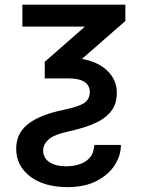

<svg xmlns="http://www.w3.org/2000/svg" viewBox="-20 -565 592 802"><path d="M73.5 -545.5H503.6V-477.3L322.4 -318.9Q390.6 -306.8 429.3 -268.6Q468 -230.5 468 -177.2Q468 -129.6 442.8 -98.7Q417.6 -67.8 373.2 -48.8Q328.8 -29.8 270.6 -17Q204.2 -2.8 182.2 18.1Q160.2 39.1 160.2 63.2Q160.2 94.8 186.4 112.2Q212.7 129.6 256.7 129.6Q285.2 129.6 311.3 121.4Q337.4 113.3 354.8 93.9Q372.2 74.6 373.9 40.5H485.1Q485.1 84.2 459.3 124.5Q433.6 164.8 383.9 190.7Q334.2 216.6 262.1 216.6Q164.4 216.6 106 172.1Q47.6 127.5 47.6 56.1Q47.6 -8.5 97.7 -47.4Q147.7 -86.3 247.2 -106.5Q307.5 -119 331.3 -134.4Q355.1 -149.9 355.1 -181.5Q355.1 -207.7 333.3 -222.7Q311.4 -237.6 263.1 -237.6H166.9V-306.8L334.5 -453.8H73.5Z"/></svg>

Font: Inter Zeller Medium
Style: Regular
Weight: 500
Designer: Rasmus Andersson; Joe Bland
Foundry: zeller
Version: Version 3.015;git-dec3a8cb1